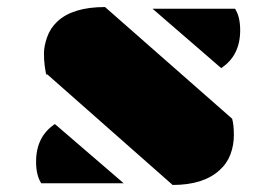

<svg xmlns="http://www.w3.org/2000/svg" viewBox="-20 -523 789 548"><path d="M111.8 -310.5Q110.4 -316.4 109.4 -323.2L107.4 -336.9Q105.5 -351.6 105.5 -371.3Q105.5 -391.1 114.5 -417Q123.5 -442.9 144 -461.9Q188 -502.9 279.8 -502.9L642.6 -184.1Q647.5 -166.5 647.5 -137.5Q647.5 -108.4 637.7 -82.3Q627.9 -56.2 606.4 -37.1Q560.5 4.9 472.7 4.9L115.2 -310.5ZM650.9 -498Q665.5 -475.6 665.5 -436.5Q665.5 -364.3 611.3 -328.6L415.5 -498ZM97.7 0Q83 -22.5 83 -61.5Q83 -133.3 136.7 -168.9L333 0Z"/></svg>

Font: Plaster
Style: Regular
Weight: 400
Designer: Eben Sorkin
Foundry: Eben Sorkin
Version: Version 1.007